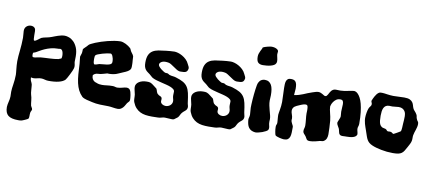

<svg xmlns="http://www.w3.org/2000/svg" viewBox="-79 -991 3432 1527"><g transform="rotate(10 1637.5 -228.0)"><path d="M487.8 -247.1Q486.8 -241.7 480.5 -227.3Q474.1 -212.9 466.1 -196.8Q458 -180.7 450.4 -167Q442.9 -153.3 439 -148.9Q423.3 -131.8 388.2 -123Q353 -114.3 303.2 -115.2Q289.6 -115.2 274.9 -119.6Q260.3 -124 245.1 -124Q230 -124 214.8 -119.6Q199.7 -115.2 184.1 -115.2Q174.3 -115.2 164.1 -118.2V-112.8Q164.1 -104.5 166 -98.1Q168 -91.8 170.7 -86.2Q173.3 -80.6 176 -75Q178.7 -69.3 180.2 -62Q181.2 -53.2 182.1 -41.7Q183.1 -30.3 183.8 -19Q184.6 -7.8 185.8 2Q187 11.7 189 17.1Q192.9 27.3 194.8 38.8Q196.8 50.3 198.2 61.8Q199.7 73.2 200.7 84.2Q201.7 95.2 204.1 104Q206.5 110.8 211.2 117.2Q215.8 123.5 216.8 130.9Q216.8 134.8 215.6 137.7Q214.4 140.6 212.9 143.6Q211.4 146.5 209.7 150.1Q208 153.8 207 159.2Q206.1 166 205.8 173.1Q205.6 180.2 205.6 187Q205.6 193.8 204.6 199.7Q203.6 205.6 201.2 209Q199.7 210.9 192.1 214.6Q184.6 218.3 175.8 222.4Q167 226.6 158.9 229.5Q150.9 232.4 148.9 232.9Q143.1 234.4 136.5 234.6Q129.9 234.9 123 234.9Q65.9 234.9 41 214.6Q16.1 194.3 16.1 147Q16.1 136.7 18.3 126.2Q20.5 115.7 22.9 104.7Q25.4 93.8 27.6 82.5Q29.8 71.3 29.8 60.1Q29.8 49.3 29.3 40Q28.8 30.8 28.8 21Q28.8 8.3 30.8 -7.1Q32.7 -22.5 35.4 -39.8Q38.1 -57.1 40 -76.7Q42 -96.2 42 -117.2Q42 -124.5 40.8 -136.2Q39.6 -147.9 38.1 -162.4Q36.6 -176.8 35.4 -192.9Q34.2 -209 34.2 -226.1Q34.2 -245.6 36.1 -267.3Q38.1 -289.1 40.5 -313Q43 -336.9 44.9 -362.8Q46.9 -388.7 46.9 -417Q46.9 -433.6 44.9 -446.8Q43 -460 43 -472.2Q43 -496.1 57.9 -509.5Q72.8 -522.9 94.2 -522.9Q104 -522.9 112.8 -519Q121.6 -515.1 127 -506.8Q131.3 -500 131.6 -484.1Q131.8 -468.3 131.8 -451.7Q131.8 -435.1 133.1 -422.6Q134.3 -410.2 140.1 -410.2Q145.5 -410.2 152.6 -414.3Q159.7 -418.5 167 -424.1Q174.3 -429.7 180.9 -434.8Q187.5 -439.9 191.9 -441.9Q207.5 -448.2 228.8 -451.9Q250 -455.6 272 -463.9Q282.2 -467.8 294.2 -472.4Q306.2 -477.1 318.8 -481.2Q331.5 -485.4 345 -488.3Q358.4 -491.2 372.1 -491.2Q387.2 -491.2 406.7 -484.1Q426.3 -477.1 443.8 -460Q461.4 -442.9 473.6 -414.3Q485.8 -385.7 485.8 -342.8Q485.8 -333 485.4 -323Q484.9 -313 484.9 -304.2Q484.9 -294.4 487.5 -284.7Q490.2 -274.9 490.2 -263.2Q490.2 -259.3 489.5 -255.1Q488.8 -251 487.8 -247.1ZM374 -306.2Q377 -309.1 378.4 -315.2Q379.9 -321.3 379.9 -328.1Q379.9 -343.3 377.4 -353.8Q375 -364.3 371.3 -370.4Q367.7 -376.5 363 -379.2Q358.4 -381.8 354 -381.8Q350.1 -381.8 346.7 -380.9Q343.3 -379.9 339.8 -379.9H333Q304.2 -379.9 278.6 -373Q252.9 -366.2 231.7 -356.7Q210.4 -347.2 194.1 -337.4Q177.7 -327.6 167 -321.8Q161.1 -318.4 156.7 -317.6Q152.3 -316.9 149.9 -315.9Q147.5 -314.9 146.2 -311.8Q145 -308.6 145 -300.8Q145 -289.1 147 -283.9Q148.9 -278.8 158.2 -278.8Q168 -278.8 183.3 -282.7Q198.7 -286.6 213.9 -288.1Q229.5 -289.6 247.6 -290.3Q265.6 -291 284.4 -292Q303.2 -293 321.5 -294.7Q339.8 -296.4 356 -299.8Q355.5 -299.8 357.9 -301Q360.4 -302.2 363.5 -303.5Q366.7 -304.7 369.9 -305.9Q373 -307.1 374 -307.1Z M967.8 -117.2Q968.8 -107.4 970 -99.1Q971.2 -90.8 971.2 -84Q971.2 -76.2 970.2 -72.3Q969.2 -68.4 967 -65.4Q964.8 -62.5 961.2 -59.1Q957.5 -55.7 952.1 -48.8Q946.3 -39.6 940.7 -29.3Q935.1 -19 927.5 -10.7Q919.9 -2.4 909.9 3.2Q899.9 8.8 885.7 8.8Q877 8.8 866.9 7.6Q856.9 6.3 846.9 4.9Q836.9 3.4 827.4 2.2Q817.9 1 810.1 1Q776.4 1 741.9 -0.2Q707.5 -1.5 676.8 -8.8Q666.5 -11.7 655.3 -13.9Q644 -16.1 632.8 -19Q621.6 -22 611.3 -26.1Q601.1 -30.3 593.8 -36.1Q572.8 -57.1 560.3 -82Q547.9 -106.9 540.8 -138.2Q533.7 -169.4 530.8 -207.5Q527.8 -245.6 525.9 -293Q524.9 -309.6 522.5 -324.7Q520 -339.8 520 -348.1Q520 -352.1 523.7 -360.4Q527.3 -368.7 528.8 -376Q531.2 -386.7 531 -397.2Q530.8 -407.7 531.7 -410.2Q533.2 -413.6 537.8 -418.2Q542.5 -422.9 548.1 -428.2Q553.7 -433.6 559.3 -439.2Q564.9 -444.8 568.8 -450.2Q572.3 -455.1 585.7 -462.2Q599.1 -469.2 619.1 -477.5Q639.2 -485.8 664.1 -493.9Q689 -502 715.1 -508.5Q741.2 -515.1 767.3 -519.3Q793.5 -523.4 815.9 -523.9Q825.2 -523.9 836.7 -520.5Q848.1 -517.1 859.6 -511.5Q871.1 -505.9 881.8 -498.5Q892.6 -491.2 899.9 -483.9Q903.8 -480 907.2 -470.9Q910.6 -461.9 915 -456.1Q925.8 -442.4 929.9 -435.5Q934.1 -428.7 935.3 -423.3Q936.5 -418 936 -411.6Q935.5 -405.3 937 -392.1Q938 -381.8 938.5 -375Q939 -368.2 939 -362.3Q939 -356.4 939 -351.1Q939 -345.7 939 -338.9Q939 -324.7 931.6 -315.9Q924.3 -307.1 911.6 -299.8Q898.9 -292.5 881.1 -285.6Q863.3 -278.8 842.8 -269Q825.7 -260.7 806.2 -257.3Q786.6 -253.9 770 -253.9Q767.6 -253.9 766.1 -253.9Q764.6 -253.9 762.2 -254.9Q758.8 -255.4 750.5 -252.9Q742.2 -250.5 731.4 -247.3Q720.7 -244.1 708.3 -241.5Q695.8 -238.8 684.1 -238.8Q676.3 -238.8 669.2 -236.6Q662.1 -234.4 656.7 -231Q651.4 -227.5 648.2 -224.1Q645 -220.7 645 -217.8Q645 -200.7 651.1 -190.4Q657.2 -180.2 664.6 -174.8Q673.3 -168.5 684.1 -166Q696.3 -160.6 707.5 -158.9Q718.8 -157.2 730 -157.2Q748.5 -157.2 768.8 -160.2Q789.1 -163.1 814.9 -163.1Q827.1 -163.1 835.7 -160.2Q844.2 -157.2 854 -157.2Q864.3 -157.2 874.5 -159.2Q884.8 -161.1 894 -163.6Q903.3 -166 911.9 -168Q920.4 -169.9 927.7 -169.9Q946.8 -169.9 955.3 -157Q963.9 -144 967.8 -117.2ZM778.8 -341.8Q779.8 -344.2 780.3 -347.2Q780.8 -350.1 780.8 -353Q780.8 -367.7 778.1 -379.2Q775.4 -390.6 771.7 -398.7Q768.1 -406.7 763.7 -410.9Q759.3 -415 755.9 -415Q746.6 -415 728 -411.4Q709.5 -407.7 690.4 -402.3Q671.4 -397 656 -390.6Q640.6 -384.3 637.2 -378.9Q634.8 -375 633.8 -367.4Q632.8 -359.9 632.8 -350.1Q632.8 -329.6 635.5 -318.4Q638.2 -307.1 645 -307.1Q649.4 -307.1 654.8 -308.6Q660.2 -310.1 665.3 -311.8Q670.4 -313.5 674.6 -314.9Q678.7 -316.4 681.2 -316.9Q691.9 -318.8 707.5 -319.8Q723.1 -320.8 738 -323Q752.9 -325.2 764.4 -329.3Q775.9 -333.5 778.8 -341.8Z M1430.2 -84Q1428.2 -79.6 1424.3 -75.7Q1420.4 -71.8 1415.8 -67.9Q1411.1 -64 1406 -59.8Q1400.9 -55.7 1396 -49.8Q1387.7 -40 1382.6 -28.3Q1377.4 -16.6 1371.1 -9.8Q1371.1 -9.3 1366.5 -5.6Q1361.8 -2 1356.2 2Q1350.6 5.9 1346.2 9.3Q1341.8 12.7 1342.8 12.2Q1338.4 14.6 1333.3 14.9Q1328.1 15.1 1321.8 15.1Q1310.1 15.1 1296.4 13.7Q1282.7 12.2 1269 12.2Q1255.4 12.2 1241.7 16.6Q1228 21 1213.9 21Q1201.7 21 1189.9 21.5Q1178.2 22 1166 22Q1137.7 22 1113.5 18.6Q1089.4 15.1 1069.3 5.1Q1049.3 -4.9 1033.4 -22.5Q1017.6 -40 1006.8 -67.9Q1004.4 -73.7 1003.7 -80.8Q1002.9 -87.9 1002.7 -95.7Q1002.4 -103.5 1002.2 -111.6Q1002 -119.6 1001 -127Q997.1 -146.5 993.4 -160.6Q989.7 -174.8 989.7 -187Q989.7 -200.2 996.6 -210.9Q1003.4 -221.7 1015.4 -229.2Q1027.3 -236.8 1043.2 -241Q1059.1 -245.1 1077.1 -245.1Q1086.9 -245.1 1093.5 -244.6Q1100.1 -244.1 1106.7 -241.9Q1113.3 -239.7 1120.8 -234.6Q1128.4 -229.5 1140.1 -220.2Q1144.5 -215.3 1151.6 -211.2Q1158.7 -207 1161.1 -204.1Q1164.6 -199.7 1166.3 -193.8Q1168 -188 1169.9 -181.6Q1171.9 -175.3 1174.8 -169.9Q1177.7 -164.6 1183.1 -161.1Q1188 -155.8 1193.8 -153.3Q1199.7 -150.9 1204.8 -148.2Q1210 -145.5 1213.4 -141.1Q1216.8 -136.7 1216.8 -127.9Q1216.8 -123.5 1216.3 -119.6Q1215.8 -115.7 1215.8 -111.8Q1215.8 -104 1219.7 -98.1Q1223.6 -92.3 1230 -88.1Q1236.3 -84 1243.7 -82Q1251 -80.1 1257.8 -80.1Q1266.6 -80.1 1275.6 -83Q1284.7 -85.9 1292.5 -92Q1300.3 -98.1 1305.2 -107.2Q1310.1 -116.2 1310.1 -127.9Q1310.1 -137.2 1306.4 -148.9Q1302.7 -160.6 1302.7 -174.8Q1302.7 -181.6 1303.2 -189.2Q1303.7 -196.8 1303.7 -203.1Q1303.7 -214.4 1294.2 -222.4Q1284.7 -230.5 1269 -236.8Q1253.4 -243.2 1233.6 -248Q1213.9 -252.9 1193.6 -257.8Q1173.3 -262.7 1154.3 -268.1Q1135.3 -273.4 1121.1 -280.8Q1113.3 -284.7 1105.7 -292.2Q1098.1 -299.8 1089.8 -306.2Q1079.6 -314 1070.3 -320.6Q1061 -327.1 1054 -336.4Q1046.9 -345.7 1043 -358.9Q1039.1 -372.1 1039.1 -393.1Q1039.1 -431.2 1049.3 -453.4Q1059.6 -475.6 1078.6 -487.8Q1097.7 -500 1125 -504.9Q1152.3 -509.8 1186 -513.2Q1201.2 -514.6 1218.5 -516.4Q1235.8 -518.1 1252.9 -518.1Q1265.1 -518.1 1282.2 -513.2Q1299.3 -508.3 1316.7 -498.5Q1334 -488.8 1349.6 -473.9Q1365.2 -459 1374 -439Q1376.5 -433.1 1378.9 -429Q1381.3 -424.8 1383.1 -421.1Q1384.8 -417.5 1385.7 -413.8Q1386.7 -410.2 1386.7 -404.8Q1384.8 -393.1 1380.6 -386Q1376.5 -378.9 1369.6 -375.5Q1362.8 -372.1 1353.3 -371.1Q1343.8 -370.1 1331.1 -370.1Q1325.7 -370.1 1321.5 -370.1Q1317.4 -370.1 1315.9 -371.1Q1305.7 -373 1293.5 -380.9Q1281.2 -388.7 1268.6 -397.5Q1255.9 -406.2 1243.9 -413.8Q1231.9 -421.4 1223.1 -422.9Q1209 -425.8 1197.8 -425.8Q1175.3 -425.8 1162.1 -416.7Q1148.9 -407.7 1148.9 -395Q1148.9 -387.2 1157 -377.9Q1165 -368.7 1175.3 -360.6Q1185.5 -352.5 1195.3 -346.7Q1205.1 -340.8 1208 -339.8Q1211.9 -338.4 1219 -338.9Q1226.1 -339.4 1231.9 -336.9Q1236.3 -335.4 1239.7 -332.3Q1243.2 -329.1 1248 -328.1Q1260.3 -324.2 1273.9 -323Q1287.6 -321.8 1299.8 -317.9Q1336.9 -306.6 1359.4 -293.9Q1381.8 -281.2 1395 -261.5Q1408.2 -241.7 1414.8 -212.4Q1421.4 -183.1 1426.8 -139.2Q1428.2 -126.5 1431.2 -117.9Q1434.1 -109.4 1434.1 -101.1Q1434.1 -93.3 1430.2 -84Z M1886.2 -84Q1884.3 -79.6 1880.4 -75.7Q1876.5 -71.8 1871.8 -67.9Q1867.2 -64 1862.1 -59.8Q1856.9 -55.7 1852.1 -49.8Q1843.8 -40 1838.6 -28.3Q1833.5 -16.6 1827.1 -9.8Q1827.1 -9.3 1822.5 -5.6Q1817.9 -2 1812.3 2Q1806.6 5.9 1802.2 9.3Q1797.9 12.7 1798.8 12.2Q1794.4 14.6 1789.3 14.9Q1784.2 15.1 1777.8 15.1Q1766.1 15.1 1752.4 13.7Q1738.8 12.2 1725.1 12.2Q1711.4 12.2 1697.8 16.6Q1684.1 21 1669.9 21Q1657.7 21 1646 21.5Q1634.3 22 1622.1 22Q1593.8 22 1569.6 18.6Q1545.4 15.1 1525.4 5.1Q1505.4 -4.9 1489.5 -22.5Q1473.6 -40 1462.9 -67.9Q1460.4 -73.7 1459.7 -80.8Q1459 -87.9 1458.7 -95.7Q1458.5 -103.5 1458.3 -111.6Q1458 -119.6 1457 -127Q1453.1 -146.5 1449.5 -160.6Q1445.8 -174.8 1445.8 -187Q1445.8 -200.2 1452.6 -210.9Q1459.5 -221.7 1471.4 -229.2Q1483.4 -236.8 1499.3 -241Q1515.1 -245.1 1533.2 -245.1Q1543 -245.1 1549.6 -244.6Q1556.2 -244.1 1562.7 -241.9Q1569.3 -239.7 1576.9 -234.6Q1584.5 -229.5 1596.2 -220.2Q1600.6 -215.3 1607.7 -211.2Q1614.7 -207 1617.2 -204.1Q1620.6 -199.7 1622.3 -193.8Q1624 -188 1626 -181.6Q1627.9 -175.3 1630.9 -169.9Q1633.8 -164.6 1639.2 -161.1Q1644 -155.8 1649.9 -153.3Q1655.8 -150.9 1660.9 -148.2Q1666 -145.5 1669.4 -141.1Q1672.9 -136.7 1672.9 -127.9Q1672.9 -123.5 1672.4 -119.6Q1671.9 -115.7 1671.9 -111.8Q1671.9 -104 1675.8 -98.1Q1679.7 -92.3 1686 -88.1Q1692.4 -84 1699.7 -82Q1707 -80.1 1713.9 -80.1Q1722.7 -80.1 1731.7 -83Q1740.7 -85.9 1748.5 -92Q1756.3 -98.1 1761.2 -107.2Q1766.1 -116.2 1766.1 -127.9Q1766.1 -137.2 1762.5 -148.9Q1758.8 -160.6 1758.8 -174.8Q1758.8 -181.6 1759.3 -189.2Q1759.8 -196.8 1759.8 -203.1Q1759.8 -214.4 1750.2 -222.4Q1740.7 -230.5 1725.1 -236.8Q1709.5 -243.2 1689.7 -248Q1669.9 -252.9 1649.7 -257.8Q1629.4 -262.7 1610.4 -268.1Q1591.3 -273.4 1577.1 -280.8Q1569.3 -284.7 1561.8 -292.2Q1554.2 -299.8 1545.9 -306.2Q1535.6 -314 1526.4 -320.6Q1517.1 -327.1 1510 -336.4Q1502.9 -345.7 1499 -358.9Q1495.1 -372.1 1495.1 -393.1Q1495.1 -431.2 1505.4 -453.4Q1515.6 -475.6 1534.7 -487.8Q1553.7 -500 1581.1 -504.9Q1608.4 -509.8 1642.1 -513.2Q1657.2 -514.6 1674.6 -516.4Q1691.9 -518.1 1709 -518.1Q1721.2 -518.1 1738.3 -513.2Q1755.4 -508.3 1772.7 -498.5Q1790 -488.8 1805.7 -473.9Q1821.3 -459 1830.1 -439Q1832.5 -433.1 1835 -429Q1837.4 -424.8 1839.1 -421.1Q1840.8 -417.5 1841.8 -413.8Q1842.8 -410.2 1842.8 -404.8Q1840.8 -393.1 1836.7 -386Q1832.5 -378.9 1825.7 -375.5Q1818.8 -372.1 1809.3 -371.1Q1799.8 -370.1 1787.1 -370.1Q1781.7 -370.1 1777.6 -370.1Q1773.4 -370.1 1772 -371.1Q1761.7 -373 1749.5 -380.9Q1737.3 -388.7 1724.6 -397.5Q1711.9 -406.2 1700 -413.8Q1688 -421.4 1679.2 -422.9Q1665 -425.8 1653.8 -425.8Q1631.3 -425.8 1618.2 -416.7Q1605 -407.7 1605 -395Q1605 -387.2 1613 -377.9Q1621.1 -368.7 1631.3 -360.6Q1641.6 -352.5 1651.4 -346.7Q1661.1 -340.8 1664.1 -339.8Q1668 -338.4 1675 -338.9Q1682.1 -339.4 1688 -336.9Q1692.4 -335.4 1695.8 -332.3Q1699.2 -329.1 1704.1 -328.1Q1716.3 -324.2 1730 -323Q1743.7 -321.8 1755.9 -317.9Q1793 -306.6 1815.4 -293.9Q1837.9 -281.2 1851.1 -261.5Q1864.3 -241.7 1870.8 -212.4Q1877.4 -183.1 1882.8 -139.2Q1884.3 -126.5 1887.2 -117.9Q1890.1 -109.4 1890.1 -101.1Q1890.1 -93.3 1886.2 -84Z M2066.9 -568.8Q2063 -558.6 2051.8 -552Q2040.5 -545.4 2025.6 -541.5Q2010.7 -537.6 1994.1 -535.9Q1977.5 -534.2 1962.9 -534.2Q1937.5 -534.2 1924.3 -546.9Q1911.1 -559.6 1911.1 -594.2Q1911.1 -607.9 1915.3 -619.6Q1919.4 -631.3 1924.1 -641.1Q1928.7 -650.9 1932.9 -658.2Q1937 -665.5 1937 -670.9Q1942.9 -675.3 1953.4 -679Q1963.9 -682.6 1974.6 -685.3Q1985.4 -688 1994.1 -689.5Q2002.9 -690.9 2005.9 -690.9Q2030.8 -690.9 2046.9 -682.1Q2063 -673.3 2063 -662.1Q2063 -656.7 2062 -650.6Q2061 -644.5 2061 -640.1Q2062 -627.4 2065.9 -612.1Q2069.8 -596.7 2069.8 -584Q2069.8 -575.2 2066.9 -568.8ZM2095.2 -34.2Q2091.3 -28.3 2079.3 -21.7Q2067.4 -15.1 2052.2 -9.5Q2037.1 -3.9 2021.7 -0.5Q2006.3 2.9 1996.1 2.9Q1977.1 1 1963.9 -5.9Q1950.7 -12.7 1942.4 -24.4Q1934.1 -36.1 1930.2 -51.8Q1926.3 -67.4 1924.8 -86.9Q1924.8 -96.7 1928 -106.7Q1931.2 -116.7 1931.2 -128.9Q1931.2 -142.6 1929.2 -156.5Q1927.2 -170.4 1927.2 -184.1Q1927.2 -195.3 1928 -212.9Q1928.7 -230.5 1930.2 -251Q1931.6 -271.5 1933.8 -293Q1936 -314.5 1938.5 -333.5Q1940.9 -352.5 1943.8 -367.4Q1946.8 -382.3 1950.2 -389.2Q1958.5 -406.2 1971.2 -414.1Q1983.9 -421.9 1999 -421.9Q2018.6 -421.9 2031.7 -414.1Q2044.9 -406.2 2053 -391.6Q2061 -377 2064.5 -356.2Q2067.9 -335.4 2067.9 -310.1Q2067.9 -298.8 2066.9 -288.1Q2065.9 -277.3 2065.9 -267.1Q2065.9 -246.6 2070.1 -226.6Q2074.2 -206.5 2079.3 -188Q2084.5 -169.4 2088.9 -152.3Q2093.3 -135.3 2093.3 -121.1Q2093.3 -116.7 2092.8 -111.1Q2092.3 -105.5 2092.3 -101.1Q2092.3 -83 2095.7 -71.5Q2099.1 -60.1 2099.1 -50.8Q2099.1 -42 2095.2 -34.2Z M2799.3 -121.1Q2796.4 -111.3 2788.3 -105.2Q2780.3 -99.1 2768.8 -95.7Q2757.3 -92.3 2743.9 -91.1Q2730.5 -89.8 2717.3 -89.8H2706.1Q2704.6 -89.8 2697.8 -89.4Q2690.9 -88.9 2684.1 -88.9Q2670.9 -88.9 2664.6 -93.8Q2658.2 -98.6 2655.3 -106.2Q2652.3 -113.8 2651.1 -122.6Q2649.9 -131.3 2647 -139.2Q2646 -141.6 2642.8 -147.5Q2639.6 -153.3 2635.7 -159.9Q2631.8 -166.5 2628.9 -173.1Q2626 -179.7 2626 -184.1Q2626 -189.5 2628.9 -196.5Q2631.8 -203.6 2635 -211.4Q2638.2 -219.2 2641.1 -227.1Q2644 -234.9 2644 -241.2Q2644 -248.5 2642.6 -259.8Q2641.1 -271 2641.1 -277.8Q2641.1 -294.4 2642.6 -310.3Q2644 -326.2 2644 -338.9Q2644 -354 2638.9 -363.5Q2633.8 -373 2617.2 -373Q2598.1 -373 2584.7 -363.3Q2571.3 -353.5 2563 -341.1Q2554.7 -328.6 2551 -317.4Q2547.4 -306.2 2547.4 -303.2Q2547.4 -292.5 2549.8 -279.8Q2552.2 -267.1 2555.7 -252.9Q2559.1 -238.8 2562.5 -223.4Q2565.9 -208 2567.4 -191.9Q2569.8 -164.6 2571 -135Q2572.3 -105.5 2572.3 -82Q2572.3 -64.9 2566.4 -49.6Q2560.5 -34.2 2544.9 -24.9Q2539.1 -21 2530.3 -20.8Q2521.5 -20.5 2514.2 -19Q2509.8 -18.1 2501 -15.4Q2492.2 -12.7 2481.4 -10.3Q2470.7 -7.8 2459 -5.9Q2447.3 -3.9 2437 -3.9Q2425.8 -3.9 2419.9 -5.9Q2414.1 -7.8 2410.6 -11.7Q2407.2 -15.6 2404.5 -21.2Q2401.9 -26.9 2397 -34.2Q2392.6 -40.5 2388.2 -45.2Q2383.8 -49.8 2380.1 -54Q2376.5 -58.1 2374.3 -63.2Q2372.1 -68.4 2372.1 -76.2Q2372.1 -87.4 2375.5 -97.7Q2378.9 -107.9 2378.9 -120.1Q2378.9 -131.3 2377.9 -143.8Q2377 -156.2 2375.5 -168.9Q2374 -181.6 2373 -193.8Q2372.1 -206.1 2372.1 -216.8Q2372.1 -220.7 2372.6 -227.8Q2373 -234.9 2373 -244.1Q2373 -264.6 2369.6 -274.9Q2366.2 -285.2 2352.1 -285.2Q2345.7 -285.2 2338.4 -283.2Q2331.1 -281.2 2324 -278.6Q2316.9 -275.9 2310.8 -273.2Q2304.7 -270.5 2301.3 -269Q2293.5 -265.6 2284.7 -261.7Q2275.9 -257.8 2268.6 -252.2Q2261.2 -246.6 2256.6 -238Q2252 -229.5 2252 -216.8Q2252 -210.4 2253.9 -203.1Q2255.9 -195.8 2258.5 -188Q2261.2 -180.2 2263.2 -172.4Q2265.1 -164.6 2265.1 -157.2Q2265.1 -153.8 2264.6 -150.9Q2264.2 -147.9 2264.2 -145Q2264.2 -136.7 2267.1 -129.2Q2270 -121.6 2273.7 -114.7Q2277.3 -107.9 2280.3 -101.8Q2283.2 -95.7 2283.2 -90.8Q2283.2 -64.9 2282.5 -44.7Q2281.7 -24.4 2276.6 -10.5Q2271.5 3.4 2260.7 10.7Q2250 18.1 2230 18.1Q2225.1 18.1 2214.8 16.4Q2204.6 14.6 2193.1 12Q2181.6 9.3 2172.1 5.4Q2162.6 1.5 2159.2 -2.9Q2157.7 -5.9 2156 -12.9Q2154.3 -20 2152.6 -29.3Q2150.9 -38.6 2149.9 -48.8Q2148.9 -59.1 2148.9 -68.8Q2148.9 -80.1 2152.6 -87.2Q2156.2 -94.2 2156.2 -102.1Q2156.2 -107.9 2155.5 -116Q2154.8 -124 2154.1 -132.8Q2153.3 -141.6 2152.8 -150.4Q2152.3 -159.2 2152.3 -167Q2152.3 -171.9 2154.3 -183.1Q2156.2 -194.3 2158.7 -209Q2161.1 -223.6 2163.1 -240Q2165 -256.3 2165 -272Q2165 -302.2 2163.1 -330.1Q2161.1 -357.9 2161.1 -384.8Q2161.1 -398.4 2161.4 -412.6Q2161.6 -426.8 2165.3 -438.5Q2168.9 -450.2 2177.5 -457.5Q2186 -464.8 2202.1 -464.8Q2214.4 -464.8 2223.9 -462.2Q2233.4 -459.5 2240 -451.7Q2246.6 -443.8 2249.8 -430.4Q2252.9 -417 2252.9 -395Q2252.9 -382.3 2251 -370.4Q2249 -358.4 2249 -342.8Q2269.5 -345.7 2286.6 -350.8Q2303.7 -356 2319.8 -362.5Q2335.9 -369.1 2352.5 -376.2Q2369.1 -383.3 2388.2 -389.2Q2400.9 -393.1 2412.8 -397Q2424.8 -400.9 2436 -400.9Q2446.8 -400.9 2455.3 -397.2Q2463.9 -393.6 2470.9 -389.4Q2478 -385.3 2483.6 -381.6Q2489.3 -377.9 2495.1 -377.9Q2501.5 -377.9 2506.1 -382.8Q2510.7 -387.7 2514.6 -394.8Q2518.6 -401.9 2522.9 -410.4Q2527.3 -418.9 2533.4 -426Q2539.6 -433.1 2548.1 -438Q2556.6 -442.9 2569.3 -442.9Q2577.6 -442.9 2586.7 -442.4Q2595.7 -441.9 2604 -441.9Q2617.7 -441.9 2634 -444.3Q2650.4 -446.8 2666 -450Q2681.6 -453.1 2694.6 -455.6Q2707.5 -458 2713.4 -458Q2719.2 -458 2728 -454.6Q2736.8 -451.2 2746.3 -441.2Q2755.9 -431.2 2765.4 -413.8Q2774.9 -396.5 2782.5 -368.4Q2790 -340.3 2794.7 -300.8Q2799.3 -261.2 2799.3 -207Q2799.3 -201.2 2798.1 -196Q2796.9 -190.9 2795.4 -186Q2793.9 -181.2 2792.7 -176.3Q2791.5 -171.4 2792 -167Q2792 -157.7 2795.7 -145Q2799.3 -132.3 2799.3 -124Z M3259.3 -296.9Q3259.3 -293.9 3259.8 -291.5Q3260.3 -289.1 3260.3 -286.1Q3260.3 -274.9 3257.6 -263.2Q3254.9 -251.5 3251 -239.7Q3247.1 -228 3243.2 -216.1Q3239.3 -204.1 3237.3 -191.9Q3236.3 -187 3236.3 -180.9Q3236.3 -174.8 3236.3 -168.5Q3236.3 -162.1 3235.8 -156.2Q3235.4 -150.4 3234.4 -146Q3231.9 -133.8 3224.6 -119.6Q3217.3 -105.5 3210.4 -92.8Q3200.2 -73.7 3192.1 -60.8Q3184.1 -47.9 3173.1 -39.8Q3162.1 -31.7 3145.5 -28.3Q3128.9 -24.9 3101.6 -24.9Q3078.1 -24.9 3054.2 -27.3Q3030.3 -29.8 3007.8 -34.2Q2985.4 -38.6 2965.8 -44.2Q2946.3 -49.8 2932.1 -56.2Q2915.5 -63.5 2905.8 -71.8Q2896 -80.1 2888.9 -91.8Q2881.8 -103.5 2876 -120.8Q2870.1 -138.2 2861.3 -164.1Q2856.9 -177.2 2852.3 -189.9Q2847.7 -202.6 2844.2 -215.6Q2840.8 -228.5 2838.9 -241.5Q2836.9 -254.4 2837.4 -268.1Q2837.4 -275.9 2838.6 -286.4Q2839.8 -296.9 2841.8 -307.4Q2843.8 -317.9 2846.2 -327.4Q2848.6 -336.9 2851.6 -342.8Q2854 -348.6 2857.2 -352.5Q2860.4 -356.4 2863.3 -360.4Q2866.2 -364.3 2868.2 -368.2Q2870.1 -372.1 2870.1 -377.9Q2870.1 -382.3 2869.1 -385.5Q2868.2 -388.7 2866.7 -391.6Q2865.2 -394.5 2864.3 -397.7Q2863.3 -400.9 2863.3 -404.8Q2863.3 -404.3 2865.5 -410.2Q2867.7 -416 2871.6 -424.6Q2875.5 -433.1 2881.1 -443.1Q2886.7 -453.1 2893.3 -461.7Q2899.9 -470.2 2908 -476.1Q2916 -481.9 2924.3 -481.9H2935.5H2939.5Q2946.3 -481.9 2956.1 -480.5Q2965.8 -479 2977.3 -477.5Q2988.8 -476.1 3001.7 -474.6Q3014.6 -473.1 3027.3 -473.1Q3049.8 -473.1 3072.8 -474.6Q3095.7 -476.1 3116.2 -476.1Q3145.5 -476.1 3160.9 -468.8Q3176.3 -461.4 3183.8 -450.4Q3191.4 -439.5 3194.6 -426.5Q3197.8 -413.6 3203.1 -401.9Q3207 -393.1 3216.8 -383.1Q3226.6 -373 3234.4 -358.9Q3238.3 -352.1 3239.3 -342.3Q3240.2 -332.5 3244.1 -325.2Q3248 -314.5 3253.2 -308.8Q3258.3 -303.2 3259.3 -296.9ZM3142.6 -272Q3143.6 -281.7 3144.5 -298.1Q3145.5 -314.5 3145.5 -330.1Q3145.5 -337.9 3143.6 -348.9Q3141.6 -359.9 3135.3 -369.9Q3128.9 -379.9 3116.9 -387Q3105 -394 3085.4 -394Q3073.2 -394 3060.3 -391.6Q3047.4 -389.2 3035.2 -389.2Q3029.3 -389.2 3022.9 -389.6Q3016.6 -390.1 3010.3 -390.1Q2993.2 -390.1 2982.4 -383.1Q2971.7 -376 2965.8 -364Q2960 -352.1 2957.8 -335.9Q2955.6 -319.8 2955.6 -301.8Q2955.6 -278.3 2957.3 -262.7Q2959 -247.1 2962.9 -236.8Q2966.8 -226.6 2972.7 -220.5Q2978.5 -214.4 2987.3 -210Q2995.1 -207 3000 -207Q3004.9 -207 3012.2 -204.1Q3016.6 -202.6 3019 -200Q3021.5 -197.3 3023.7 -194.6Q3025.9 -191.9 3028.6 -189.9Q3031.2 -188 3035.2 -188Q3038.6 -188 3042.7 -188.5Q3046.9 -189 3051.3 -189Q3057.1 -189 3061.5 -187Q3065.9 -185.1 3069.1 -182.4Q3072.3 -179.7 3075 -177.7Q3077.6 -175.8 3080.6 -175.8Q3082 -176.3 3090.6 -180.7Q3099.1 -185.1 3108.9 -190.7Q3118.7 -196.3 3126.7 -201.2Q3134.8 -206.1 3135.3 -207Q3137.7 -210.9 3138.9 -219.5Q3140.1 -228 3140.9 -237.8Q3141.6 -247.6 3141.8 -256.8Q3142.1 -266.1 3142.6 -272Z"/></g></svg>

Font: Freckle Face
Style: Regular
Weight: 400
Designer: Astigmatic (AOETI)
Foundry: Astigmatic (AOETI)
Version: Version 1.000